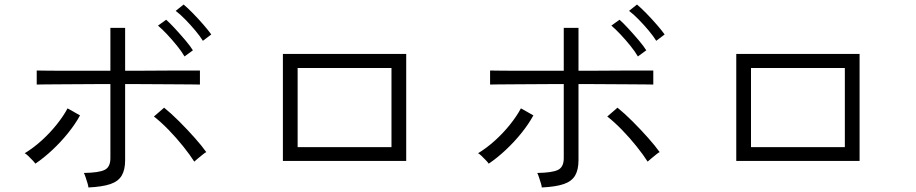

<svg xmlns="http://www.w3.org/2000/svg" viewBox="-20 -848 4040 847"><path d="M370 -21Q370 -27 366 -40Q362 -53 357.5 -66.5Q353 -80 350 -85Q416 -86 441.5 -98.5Q467 -111 467 -150V-477Q438 -477 398 -477Q358 -477 315 -476.5Q272 -476 234 -476Q196 -476 171 -475.5Q146 -475 142 -475V-537Q146 -537 171 -536.5Q196 -536 234 -536Q272 -536 314.5 -536Q357 -536 397.5 -536Q438 -536 467 -536V-725H532V-536Q558 -536 598.5 -536Q639 -536 683 -536.5Q727 -537 766.5 -537Q806 -537 832.5 -537Q859 -537 862 -537V-475Q858 -475 831.5 -475.5Q805 -476 766 -476Q727 -476 683 -476.5Q639 -477 599 -477Q559 -477 532 -477V-141Q532 -99 517 -73.5Q502 -48 467 -36Q432 -24 370 -21ZM136 -126Q133 -131 123.5 -141Q114 -151 104 -160.5Q94 -170 89 -172Q127 -195 163.5 -228Q200 -261 230 -298.5Q260 -336 278 -370L333 -339Q313 -302 281 -262Q249 -222 211 -186.5Q173 -151 136 -126ZM837 -135Q818 -165 788 -202.5Q758 -240 724 -275Q690 -310 659 -334L704 -373Q735 -348 770.5 -312.5Q806 -277 838.5 -240.5Q871 -204 890 -177Q885 -175 874 -166Q863 -157 852 -148Q841 -139 837 -135ZM794 -599Q782 -620 761 -646Q740 -672 717.5 -696Q695 -720 677 -735L713 -761Q729 -747 752.5 -721.5Q776 -696 798 -670Q820 -644 831 -626ZM875 -668Q862 -689 841 -714Q820 -739 797 -762.5Q774 -786 755 -800L790 -828Q807 -814 831 -789.5Q855 -765 877.5 -739Q900 -713 912 -696Z M1228 -138V-610H1772V-138ZM1293 -199H1707V-548H1293Z M2370 -21Q2370 -27 2366 -40Q2362 -53 2357.5 -66.5Q2353 -80 2350 -85Q2416 -86 2441.5 -98.5Q2467 -111 2467 -150V-477Q2438 -477 2398 -477Q2358 -477 2315 -476.5Q2272 -476 2234 -476Q2196 -476 2171 -475.5Q2146 -475 2142 -475V-537Q2146 -537 2171 -536.5Q2196 -536 2234 -536Q2272 -536 2314.5 -536Q2357 -536 2397.5 -536Q2438 -536 2467 -536V-725H2532V-536Q2558 -536 2598.5 -536Q2639 -536 2683 -536.5Q2727 -537 2766.5 -537Q2806 -537 2832.5 -537Q2859 -537 2862 -537V-475Q2858 -475 2831.5 -475.5Q2805 -476 2766 -476Q2727 -476 2683 -476.5Q2639 -477 2599 -477Q2559 -477 2532 -477V-141Q2532 -99 2517 -73.5Q2502 -48 2467 -36Q2432 -24 2370 -21ZM2136 -126Q2133 -131 2123.5 -141Q2114 -151 2104 -160.5Q2094 -170 2089 -172Q2127 -195 2163.5 -228Q2200 -261 2230 -298.5Q2260 -336 2278 -370L2333 -339Q2313 -302 2281 -262Q2249 -222 2211 -186.5Q2173 -151 2136 -126ZM2837 -135Q2818 -165 2788 -202.5Q2758 -240 2724 -275Q2690 -310 2659 -334L2704 -373Q2735 -348 2770.5 -312.5Q2806 -277 2838.5 -240.5Q2871 -204 2890 -177Q2885 -175 2874 -166Q2863 -157 2852 -148Q2841 -139 2837 -135ZM2794 -599Q2782 -620 2761 -646Q2740 -672 2717.5 -696Q2695 -720 2677 -735L2713 -761Q2729 -747 2752.5 -721.5Q2776 -696 2798 -670Q2820 -644 2831 -626ZM2875 -668Q2862 -689 2841 -714Q2820 -739 2797 -762.5Q2774 -786 2755 -800L2790 -828Q2807 -814 2831 -789.5Q2855 -765 2877.5 -739Q2900 -713 2912 -696Z M3228 -138V-610H3772V-138ZM3293 -199H3707V-548H3293Z"/></svg>

Font: Zen Kaku Gothic New
Style: Regular
Weight: 400
Designer: Yoshimichi Ohira
Foundry: Positype
Version: Version 1.001